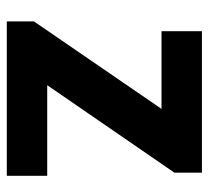

<svg xmlns="http://www.w3.org/2000/svg" viewBox="-44 -556 600 551"><g transform="rotate(90 255.5 -280.0)"><path d="M41 0H484V-116H224L475 -481V-560H69V-444H292L41 -78Z"/></g></svg>

Font: Source Han Sans KR
Style: Bold
Weight: 700
Designer: Ryoko NISHIZUKA 西塚涼子 (kana, bopomofo & ideographs); Paul D. Hunt (Latin, Greek & Cyrillic); Sandoll Communications 산돌커뮤니
Foundry: Adobe
Version: Version 2.004;hotconv 1.0.118;makeotfexe 2.5.65603